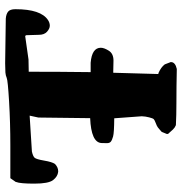

<svg xmlns="http://www.w3.org/2000/svg" viewBox="-1 -698 701 739"><g transform="rotate(-90 349.5 -328.5)"><path d="M535.2 -291Q535.2 -278.3 523.9 -260.3Q512.7 -242.2 485.8 -242.2Q459 -242.2 439 -243.2Q437 -156.2 434.1 -69.8L438.5 -68.8Q460.4 -59.1 471.2 -44.9L480 -22V-21Q480 -4.4 453.6 1.5Q387.7 0 321.3 0Q275.9 0 237.3 -2Q227.5 -5.9 220.7 -13.2L203.6 -32.2V-37.6L211.4 -56.6Q213.9 -59.1 218.8 -63.2Q223.6 -67.4 228.5 -71.3Q233.4 -75.2 245.4 -79.6Q257.3 -84 260.5 -87.4Q263.7 -90.8 267.3 -105Q271 -119.1 271.5 -133.3L263.7 -239.3Q208 -239.7 193.8 -243.7Q179.7 -247.6 173.8 -252.4Q168 -257.3 168 -267.1Q168 -276.9 168.5 -289.1Q171.4 -328.1 264.2 -332L266.6 -531.2L273.9 -564.9L135.7 -556.2Q117.7 -552.2 111.8 -545.7Q106 -539.1 100.8 -508.8Q95.7 -478.5 87.9 -467.3Q74.7 -455.1 60.5 -455.1H57.6Q39.6 -457 25.9 -474.6Q12.2 -492.2 12.2 -546.9Q12.2 -601.6 18.6 -617.2V-618.2L33.2 -639.2H159.2Q245.6 -639.2 327.6 -644Q409.7 -648.9 418.9 -653.1Q428.2 -657.2 439.9 -658.2L475.6 -659.2L647.5 -656.7Q665 -655.3 674.3 -647.7Q683.6 -640.1 683.6 -619.6Q683.6 -521.5 641.6 -494.1Q631.3 -487.3 620.1 -487.3Q608.9 -487.3 596.9 -498Q585 -508.8 585 -529.3L583.5 -578.1Q582.5 -581.5 579.6 -582L490.2 -569.3L442.9 -568.4Q442.9 -448.7 441.4 -330.1H477.5Q535.2 -325.2 535.2 -291Z"/></g></svg>

Font: Drukaatie burti
Style: Bold
Weight: 700
Version: Version 0.14